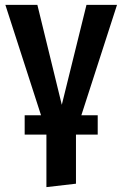

<svg xmlns="http://www.w3.org/2000/svg" viewBox="-20 -549 501 786"><path d="M459 -529 313 -77H380V2H291V203L170 217V2H81V-77H148L2 -529H133L233 -120L334 -529Z"/></svg>

Font: Fira Sans Condensed Medium
Style: Regular
Weight: 500
Width: 3
Designer: Carrois Corporate & Edenspiekermann AG
Foundry: Carrois Corporate GbR & Edenspiekermann AG
Version: Version 4.203;PS 004.203;hotconv 1.0.88;makeotf.lib2.5.64775